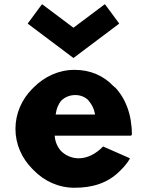

<svg xmlns="http://www.w3.org/2000/svg" viewBox="-20 -865 695 907"><path d="M244 -330C247 -351 255 -373 270 -390V-391H271C287 -406 309 -416 336 -416C360 -416 382 -407 398 -391V-390C412 -374 423 -355 428 -330L429 -324H243ZM269 -151 268 -152C252 -170 241 -194 239 -219L238 -224H599L603 -229C603 -324 573 -400 524 -452H523L514 -460C467 -509 405 -535 332 -535C257 -535 190 -503 139 -452L138 -451L131 -444C83 -395 53 -329 53 -256C53 -184 83 -118 131 -69L138 -62C188 -10 256 22 332 22C417 22 489 0 546 -57L547 -58L554 -65C568 -79 582 -96 594 -116L590 -119L467 -173C394 -98 314 -107 269 -151ZM176 -842 111 -754 114 -751 327 -591 540 -751 543 -754 478 -842 475 -845 327 -734 179 -845Z"/></svg>

Font: Hussar Woodtype
Style: Bd
Weight: 900
Foundry: Cannot Into Space Fonts
Version: Version 1.07